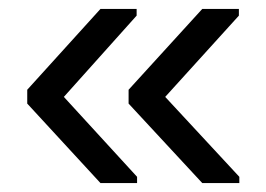

<svg xmlns="http://www.w3.org/2000/svg" viewBox="-20 -479 596 430"><path d="M516 -69H433L268 -247V-278L433 -459H515V-444L350 -262L516 -83ZM287 -69H205L41 -247V-278L205 -459H286V-444L123 -262L287 -83Z"/></svg>

Font: Libra Sans
Style: Regular
Weight: 400
Foundry: Context Ltd
Version: Version 1.002